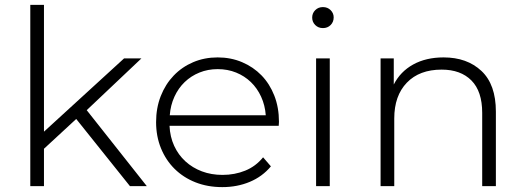

<svg xmlns="http://www.w3.org/2000/svg" viewBox="-20 -762 2148 786"><path d="M581 0H512L292 -275L160 -153V0H104V-742H160V-223L488 -523H559L335 -311Z M1068 -290Q1065 -331 1049 -366Q1033 -401 1007 -426Q981 -451 946.5 -465Q912 -479 871 -479Q831 -479 796.5 -465Q762 -451 736 -426Q710 -401 694 -366Q678 -331 675 -290ZM890 4Q830 4 780.5 -15.5Q731 -35 695 -70.5Q659 -106 639 -155Q619 -204 619 -262Q619 -320 638 -368.5Q657 -417 691 -452.5Q725 -488 771 -507.5Q817 -527 871 -527Q925 -527 971 -507.5Q1017 -488 1050.5 -453.5Q1084 -419 1103 -370.5Q1122 -322 1122 -263Q1122 -259 1121.5 -255Q1121 -251 1121 -247H674Q676 -202 693 -165Q710 -128 739 -101.5Q768 -75 806.5 -60.5Q845 -46 891 -46Q941 -46 984 -63.5Q1027 -81 1057 -118L1089 -81Q1054 -39 1002.5 -17.5Q951 4 890 4Z M1274 0V-523H1330V0ZM1302 -647Q1283 -647 1270.5 -659.5Q1258 -672 1258 -690Q1258 -708 1270.5 -720.5Q1283 -733 1302 -733Q1321 -733 1333.5 -720.5Q1346 -708 1346 -691Q1346 -672 1333.5 -659.5Q1321 -647 1302 -647Z M1796 -527Q1892 -527 1951 -471.5Q2010 -416 2010 -305V0H1954V-300Q1954 -388 1910 -432.5Q1866 -477 1788 -477Q1697 -477 1645.5 -423.5Q1594 -370 1594 -277V0H1538V-523H1592V-416Q1619 -469 1671.5 -498Q1724 -527 1796 -527Z"/></svg>

Font: Montserrat-Alt1 Light
Style: Regular
Weight: 300
Designer: Differentunic
Foundry: Differentunic
Version: Version 7.222